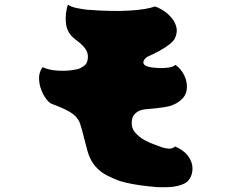

<svg xmlns="http://www.w3.org/2000/svg" viewBox="-20 -780 1040 826"><path d="M356 -738Q463 -730 537.5 -734.5Q612 -739 645 -752Q657 -750 676.5 -738.5Q696 -727 713.5 -708.5Q731 -690 738 -666.5Q745 -643 733 -616Q727 -603 707.5 -588Q688 -573 663.5 -560Q639 -547 619 -538Q612 -535 605.5 -529Q599 -523 597 -515Q594 -497 626 -491Q637 -489 659 -487.5Q681 -486 703 -489Q725 -492 735 -501Q760 -483 773.5 -454Q787 -425 783.5 -395.5Q780 -366 754 -346Q728 -325 688 -319Q648 -313 607 -310Q599 -310 585 -305.5Q571 -301 560 -290Q549 -279 547 -259Q544 -231 561 -210.5Q578 -190 602.5 -177Q627 -164 649 -156.5Q671 -149 678 -146Q692 -141 707.5 -140.5Q723 -140 733 -150Q770 -134 787.5 -111Q805 -88 807.5 -64.5Q810 -41 801.5 -21.5Q793 -2 778 7Q763 16 736.5 21.5Q710 27 654 25Q645 24 614.5 21Q584 18 549 11.5Q514 5 490 -3Q467 -12 440 -25.5Q413 -39 391 -63.5Q369 -88 357 -128Q349 -157 340.5 -191Q332 -225 327 -240Q320 -269 294.5 -289Q269 -309 203 -333Q192 -337 179 -354Q166 -371 157 -395Q148 -419 148 -444.5Q148 -470 163 -491Q190 -479 223.5 -476.5Q257 -474 285 -477.5Q313 -481 324 -486Q340 -494 348 -502.5Q356 -511 358 -531Q360 -551 347.5 -569.5Q335 -588 306 -609Q269 -636 264 -678Q259 -720 272 -760Q286 -750 312 -745Q338 -740 356 -738Z"/></svg>

Font: Potta One
Style: Regular
Weight: 400
Designer: 108,108go
Foundry: Font Zone 108
Version: Version 1.000